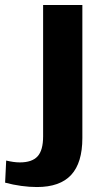

<svg xmlns="http://www.w3.org/2000/svg" viewBox="-102 -560 421 770"><path d="M46.2 190.1Q16.4 190.1 -16.7 185.6Q-49.7 181.1 -81.5 172.5L-77.2 83.9Q-62.8 87.3 -49.1 89.3Q-35.5 91.3 -22.6 91.3Q26.7 91.3 48.8 66.9Q70.9 42.6 70.9 -13.1V-540H228.3V-6.4Q228.3 92.9 183.4 141.5Q138.5 190.1 46.2 190.1Z"/></svg>

Font: Pathway Extreme 8pt Thin 12pt
Style: Regular
Weight: 100
Version: Version 1.001;gftools[0.9.26]